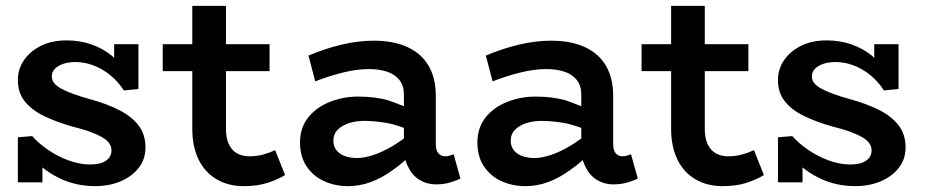

<svg xmlns="http://www.w3.org/2000/svg" viewBox="-20 -622 3170 656"><path d="M304 14Q270 14 236.5 6Q203 -2 174 -18Q148 -31 125 -50V1H41V-153L90 -157Q112 -132 145 -109.5Q178 -87 215.5 -73.5Q253 -60 287 -60Q311 -60 327 -65.5Q343 -71 352 -82Q361 -93 361 -108Q361 -121 353.5 -132Q346 -143 330 -152.5Q314 -162 288.5 -171.5Q263 -181 226 -190Q170 -206 128.5 -226.5Q87 -247 64 -276.5Q41 -306 41 -348Q41 -386 62 -416.5Q83 -447 120 -465.5Q157 -484 208 -484Q252 -484 291.5 -470.5Q331 -457 363 -431Q366 -428 370 -424V-471H453V-318L403 -313Q384 -343 357 -365Q330 -387 299.5 -398.5Q269 -410 238 -410Q215 -410 196.5 -404Q178 -398 167.5 -387Q157 -376 157 -361Q157 -348 165 -338Q173 -328 189.5 -319Q206 -310 230.5 -301Q255 -292 288 -283Q343 -268 386 -246.5Q429 -225 453 -194Q477 -163 477 -118Q477 -78 454 -48.5Q431 -19 392 -2.5Q353 14 304 14Z M813 14Q760 14 720 -9.5Q680 -33 658.5 -77Q637 -121 637 -182V-379H536V-471H637V-602H752V-471H901V-379H752V-181Q752 -150 762 -129Q772 -108 790 -98Q808 -88 832 -88Q857 -88 879 -94Q901 -100 920 -109L954 -24Q930 -9 895 2.5Q860 14 813 14Z M1469 8Q1439 8 1414 -7Q1389 -22 1375 -51Q1369 -62 1365 -75Q1344 -56 1322 -41Q1285 -14 1247 0Q1209 14 1169 14Q1125 14 1087.5 -3Q1050 -20 1027.5 -53.5Q1005 -87 1005 -137Q1006 -188 1034.5 -222.5Q1063 -257 1108.5 -274.5Q1154 -292 1203 -292Q1263 -292 1307 -279Q1333 -270 1360 -259V-299Q1360 -330 1344 -349.5Q1328 -369 1301 -377.5Q1274 -386 1241 -386Q1200 -386 1153 -374.5Q1106 -363 1057 -344L1034 -432Q1090 -456 1147 -469.5Q1204 -483 1256 -483Q1325 -483 1372.5 -461Q1420 -439 1444.5 -397Q1469 -355 1469 -294V-131Q1469 -108 1478 -98Q1487 -88 1501 -88Q1510 -88 1517.5 -90.5Q1525 -93 1530 -95L1553 -12Q1542 -6 1519.5 1Q1497 8 1469 8ZM1360 -149V-185Q1328 -197 1301 -202Q1258 -209 1225 -209Q1197 -209 1173 -201.5Q1149 -194 1134 -179Q1119 -164 1119 -141Q1119 -121 1130.5 -107.5Q1142 -94 1160.5 -88Q1179 -82 1200 -82Q1223 -82 1254.5 -92Q1286 -102 1323 -124Q1341 -135 1360 -149Z M2075 8Q2045 8 2020 -7Q1995 -22 1981 -51Q1975 -62 1971 -75Q1950 -56 1928 -41Q1891 -14 1853 0Q1815 14 1775 14Q1731 14 1693.5 -3Q1656 -20 1633.5 -53.5Q1611 -87 1611 -137Q1612 -188 1640.5 -222.5Q1669 -257 1714.5 -274.5Q1760 -292 1809 -292Q1869 -292 1913 -279Q1939 -270 1966 -259V-299Q1966 -330 1950 -349.5Q1934 -369 1907 -377.5Q1880 -386 1847 -386Q1806 -386 1759 -374.5Q1712 -363 1663 -344L1640 -432Q1696 -456 1753 -469.5Q1810 -483 1862 -483Q1931 -483 1978.5 -461Q2026 -439 2050.5 -397Q2075 -355 2075 -294V-131Q2075 -108 2084 -98Q2093 -88 2107 -88Q2116 -88 2123.5 -90.5Q2131 -93 2136 -95L2159 -12Q2148 -6 2125.5 1Q2103 8 2075 8ZM1966 -149V-185Q1934 -197 1907 -202Q1864 -209 1831 -209Q1803 -209 1779 -201.5Q1755 -194 1740 -179Q1725 -164 1725 -141Q1725 -121 1736.5 -107.5Q1748 -94 1766.5 -88Q1785 -82 1806 -82Q1829 -82 1860.5 -92Q1892 -102 1929 -124Q1947 -135 1966 -149Z M2449 14Q2396 14 2356 -9.5Q2316 -33 2294.5 -77Q2273 -121 2273 -182V-379H2172V-471H2273V-602H2388V-471H2537V-379H2388V-181Q2388 -150 2398 -129Q2408 -108 2426 -98Q2444 -88 2468 -88Q2493 -88 2515 -94Q2537 -100 2556 -109L2590 -24Q2566 -9 2531 2.5Q2496 14 2449 14Z M2901 14Q2867 14 2833.5 6Q2800 -2 2771 -18Q2745 -31 2722 -50V1H2638V-153L2687 -157Q2709 -132 2742 -109.5Q2775 -87 2812.5 -73.5Q2850 -60 2884 -60Q2908 -60 2924 -65.5Q2940 -71 2949 -82Q2958 -93 2958 -108Q2958 -121 2950.5 -132Q2943 -143 2927 -152.5Q2911 -162 2885.5 -171.5Q2860 -181 2823 -190Q2767 -206 2725.5 -226.5Q2684 -247 2661 -276.5Q2638 -306 2638 -348Q2638 -386 2659 -416.5Q2680 -447 2717 -465.5Q2754 -484 2805 -484Q2849 -484 2888.5 -470.5Q2928 -457 2960 -431Q2963 -428 2967 -424V-471H3050V-318L3000 -313Q2981 -343 2954 -365Q2927 -387 2896.5 -398.5Q2866 -410 2835 -410Q2812 -410 2793.5 -404Q2775 -398 2764.5 -387Q2754 -376 2754 -361Q2754 -348 2762 -338Q2770 -328 2786.5 -319Q2803 -310 2827.5 -301Q2852 -292 2885 -283Q2940 -268 2983 -246.5Q3026 -225 3050 -194Q3074 -163 3074 -118Q3074 -78 3051 -48.5Q3028 -19 2989 -2.5Q2950 14 2901 14Z"/></svg>

Font: BioRhyme ExtraBold SemiBold
Style: Regular
Weight: 600
Version: Version 1.600;gftools[0.9.33]